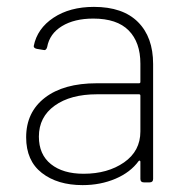

<svg xmlns="http://www.w3.org/2000/svg" viewBox="-20 -530 542 558"><path d="M56 -131Q56 -204 110.5 -246Q165 -288 261 -288H384Q388 -288 388 -292V-345Q388 -407 354 -441.5Q320 -476 251 -476Q196 -476 160 -454Q124 -432 117 -393Q114 -382 105 -385L87 -388Q78 -390 78 -396Q88 -447 135.5 -478.5Q183 -510 253 -510Q337 -510 381 -466Q425 -422 425 -344V-10Q425 0 415 0H398Q388 0 388 -10V-60Q388 -62 386.5 -63Q385 -64 383 -62Q359 -29 315.5 -10.5Q272 8 220 8Q147 8 101.5 -27.5Q56 -63 56 -131ZM223 -25Q293 -25 340.5 -58Q388 -91 388 -148V-252Q388 -256 384 -256H262Q185 -256 139 -223Q93 -190 93 -133Q93 -81 128 -53Q163 -25 223 -25Z"/></svg>

Font: Barlow GEO Extra Light
Style: Regular
Weight: 200
Designer: Jeremy Tribby
Foundry: Tribby Type
Version: Version 1.408